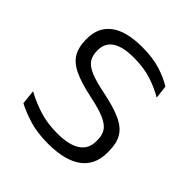

<svg xmlns="http://www.w3.org/2000/svg" viewBox="-144 -606 723 723"><g transform="rotate(45 217.5 -244.0)"><path d="M216.5 10.5Q157.5 10.5 114.5 -3Q71.5 -16.5 43 -32L37 -89.5Q73 -69.5 116 -55.5Q159 -41.5 214 -41.5Q274.5 -41.5 306.5 -62.2Q338.5 -83 338.5 -124V-131Q338.5 -157.5 327 -174.8Q315.5 -192 286 -204.8Q256.5 -217.5 202.5 -228.5Q141 -241.5 105.5 -258.8Q70 -276 55 -302.5Q40 -329 40 -368V-373Q40 -433.5 82.8 -465.8Q125.5 -498 211 -498Q268 -498 309.5 -484.5Q351 -471 377 -454L383 -401.5Q351 -421 310 -434.2Q269 -447.5 216 -447.5Q175.5 -447.5 149.8 -438.5Q124 -429.5 111.8 -412.5Q99.5 -395.5 99.5 -372.5V-368Q99.5 -342 111 -324.8Q122.5 -307.5 151.5 -295.5Q180.5 -283.5 231.5 -273.5Q294.5 -260.5 331 -243.5Q367.5 -226.5 383 -200Q398.5 -173.5 398.5 -132.5V-123.5Q398.5 -57.5 352 -23.5Q305.5 10.5 216.5 10.5Z"/></g></svg>

Font: Anek Malayalam Light
Style: Regular
Weight: 300
Version: Version 1.003